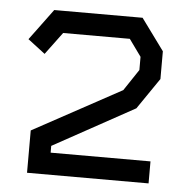

<svg xmlns="http://www.w3.org/2000/svg" viewBox="-42 -774 537 565"><g transform="rotate(5 226.5 -492.0)"><path d="M362 -467 122 -335V-315H417V-250H58V-375L319 -517L361 -580V-619L325 -669H128L79 -603L28 -642L96 -734H357L425 -641V-559Z"/></g></svg>

Font: Turret Road
Style: Bold
Weight: 700
Designer: Noponies
Foundry: Noponies
Version: Version 1.001; ttfautohint (v1.8)